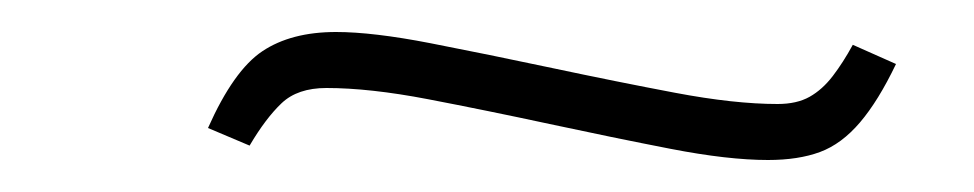

<svg xmlns="http://www.w3.org/2000/svg" viewBox="-20 -342 609 120"><path d="M460 -242Q435 -242 399 -249Q363 -256 323.5 -264.5Q284 -273 247.5 -280Q211 -287 184 -287Q166 -287 156 -277.5Q146 -268 136 -251L110 -262Q126 -298 144 -310Q162 -322 190 -322Q213 -322 249 -315Q285 -308 325 -299.5Q365 -291 402 -284Q439 -277 466 -277Q478 -277 486 -281.5Q494 -286 500.5 -294.5Q507 -303 513 -314L540 -302Q529 -279 517.5 -265.5Q506 -252 492.5 -247Q479 -242 460 -242Z"/></svg>

Font: Literata 18pt ExtraLight
Style: Italic
Weight: 250
Italic angle: -2°
Designer: Latin by Veronika Burian and Jose Scaglione. Greek by Irene Vlachou. Cyrillic by Vera Evstafieva
Foundry: TypeTogether
Version: Version 3.103;gftools[0.9.29]